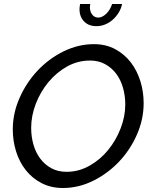

<svg xmlns="http://www.w3.org/2000/svg" viewBox="-20 -936 761 961"><path d="M295 5Q235 5 188 -19.5Q141 -44 109 -84.5Q77 -125 60.5 -178Q44 -231 44 -288Q44 -369 78 -446Q112 -523 168.5 -583Q225 -643 298.5 -679Q372 -715 450 -715Q510 -715 556.5 -690Q603 -665 634.5 -624Q666 -583 682.5 -530Q699 -477 699 -420Q699 -339 665.5 -262.5Q632 -186 575.5 -126.5Q519 -67 446 -31Q373 5 295 5ZM313 -76Q374 -76 428 -106.5Q482 -137 521.5 -185.5Q561 -234 584 -294Q607 -354 607 -413Q607 -457 595.5 -497Q584 -537 561.5 -567Q539 -597 506 -615Q473 -633 431 -633Q369 -633 315.5 -603Q262 -573 222 -524.5Q182 -476 159 -416Q136 -356 136 -296Q136 -252 147.5 -212Q159 -172 181.5 -142Q204 -112 237 -94Q270 -76 313 -76ZM472 -848Q492 -848 512 -867.5Q532 -887 541 -916H591Q586 -892 573.5 -872Q561 -852 544 -837Q527 -822 506 -813.5Q485 -805 463 -805Q424 -805 401 -828.5Q378 -852 378 -890Q378 -902 381 -916H432Q431 -911 430.5 -907.5Q430 -904 430 -899Q430 -878 441.5 -863Q453 -848 472 -848Z"/></svg>

Font: PTCRaleway Medium
Style: Italic
Weight: 500
Italic angle: -12°
Designer: Matt McInerney, Pablo Impallari, Rodrigo Fuenzalida
Foundry: Matt McInerney, Pablo Impallari, Rodrigo Fuenzalida
Version: Version 3.000g; ttfautohint (v1.5) -l 8 -r 28 -G 28 -x 14 -D